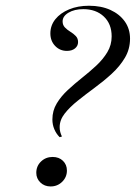

<svg xmlns="http://www.w3.org/2000/svg" viewBox="-20 -651 482 682"><path d="M191.9 -163.7Q179.8 -175.8 173 -191.9Q166.1 -208.1 166.1 -226.6Q166.1 -258.1 181.5 -283.5Q196.8 -308.9 220.6 -331Q244.4 -353.2 271.4 -374.6Q298.4 -396 322.2 -418.1Q346 -440.3 361.3 -465.7Q376.6 -491.1 376.6 -521.8Q376.6 -566.1 348.8 -592.3Q321 -618.5 275.8 -618.5Q244.4 -618.5 223.4 -606Q202.4 -593.5 202.4 -575Q202.4 -562.1 210.5 -553.6Q218.5 -545.2 229.8 -538.3Q241.1 -531.5 249.2 -523Q257.3 -514.5 257.3 -501.6Q257.3 -487.9 246.4 -479Q235.5 -470.2 217.7 -470.2Q192.7 -470.2 175.8 -487.9Q158.9 -505.6 158.9 -532.3Q158.9 -560.5 176.6 -582.7Q194.4 -604.8 225.4 -617.7Q256.5 -630.6 296 -630.6Q339.5 -630.6 372.2 -615.7Q404.8 -600.8 423.4 -574.6Q441.9 -548.4 441.9 -513.7Q441.9 -476.6 423.8 -446Q405.6 -415.3 377 -389.1Q348.4 -362.9 316.5 -339.5Q284.7 -316.1 256.5 -293.5Q228.2 -271 210.1 -248Q191.9 -225 191.9 -199.2Q191.9 -190.3 194 -182.3Q196 -174.2 200 -166.1ZM159.7 11.3Q137.9 11.3 123.4 -2.8Q108.9 -16.9 108.9 -37.1Q108.9 -61.3 125.8 -77.4Q142.7 -93.5 166.9 -93.5Q189.5 -93.5 203.6 -79.8Q217.7 -66.1 217.7 -45.2Q217.7 -21.8 200.8 -5.2Q183.9 11.3 159.7 11.3Z"/></svg>

Font: Playfair 144pt
Style: Italic
Weight: 400
Italic angle: -15.6°
Designer: Claus Eggers Sørensen
Foundry: Claus Eggers Sørensen
Version: Version 2.001;gftools[0.9.30]